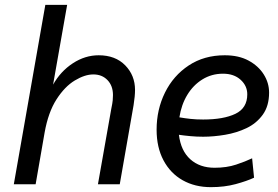

<svg xmlns="http://www.w3.org/2000/svg" viewBox="-20 -760 1147 792"><path d="M446 -368Q446 -406 423.5 -429.5Q401 -453 365 -453Q330 -453 288.5 -428Q247 -403 213 -350Q179 -297 164 -213L127 0H37L167 -740H257L199 -411Q230 -466 280.5 -499Q331 -532 387 -532Q456 -532 496.5 -490.5Q537 -449 537 -389Q537 -364 531 -326L474 0H384L439 -311Q444 -335 445 -346.5Q446 -358 446 -368Z M850 12Q784 12 733.5 -16.5Q683 -45 654.5 -98.5Q626 -152 626 -225Q626 -308 660.5 -378Q695 -448 758.5 -490Q822 -532 907 -532Q965 -532 1005.5 -510Q1046 -488 1068 -453Q1090 -418 1090 -378Q1090 -323 1064 -287Q1038 -251 997 -231.5Q956 -212 908.5 -204Q861 -196 818 -196Q791 -196 764.5 -198.5Q738 -201 718 -204Q726 -138 765 -103Q804 -68 865 -68Q915 -68 954 -81Q993 -94 1020 -107L1028 -27Q998 -13 952 -0.5Q906 12 850 12ZM900 -456Q853 -456 815 -432.5Q777 -409 752.5 -368.5Q728 -328 720 -276Q743 -272 766.5 -269.5Q790 -267 818 -267Q902 -267 951 -290.5Q1000 -314 1000 -371Q1000 -406 972.5 -431Q945 -456 900 -456Z"/></svg>

Font: ABeeZee
Style: Italic
Weight: 400
Italic angle: -10°
Designer: Anja Meiners
Foundry: Anja Meiners
Version: Version 1.003; ttfautohint (v1.8.3)